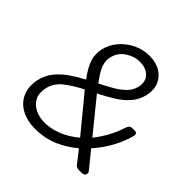

<svg xmlns="http://www.w3.org/2000/svg" viewBox="-184 -871 1042 1042"><g transform="rotate(45 337.0 -350.0)"><path d="M230 10Q166 10 121.5 -15Q77 -40 58.5 -84Q40 -128 51 -184Q61 -231 89 -265.5Q117 -300 155.5 -326.5Q194 -353 236 -375Q196 -429 183.5 -467.5Q171 -506 180 -550Q190 -594 220 -630Q250 -666 294 -688Q338 -710 388 -710Q439 -710 473.5 -689Q508 -668 523 -632Q538 -596 528 -550Q518 -504 488.5 -470.5Q459 -437 417.5 -411.5Q376 -386 331 -363L483 -176Q510 -210 533 -251Q556 -292 573 -344Q580 -366 600 -366H619Q629 -366 633.5 -360Q638 -354 636 -344Q630 -321 620.5 -296Q611 -271 597 -243.5Q583 -216 564 -188Q545 -160 519 -131L597 -35Q604 -27 602 -19Q601 -10 594.5 -5Q588 0 578 0H556Q546 0 540 -3Q534 -6 530 -10L472 -84Q426 -44 365 -17Q304 10 230 10ZM243 -50Q288 -50 338 -69.5Q388 -89 436 -129L269 -332Q213 -304 169 -270Q125 -236 114 -184Q105 -141 121 -111Q137 -81 169.5 -65.5Q202 -50 243 -50ZM298 -407Q338 -427 373.5 -447.5Q409 -468 433.5 -493Q458 -518 465 -550Q475 -596 448.5 -623Q422 -650 375 -650Q331 -650 292 -623.5Q253 -597 243 -550Q237 -520 247.5 -490Q258 -460 298 -407Z"/></g></svg>

Font: Rubik Light Light
Style: Italic
Weight: 300
Italic angle: -12°
Version: Version 2.104